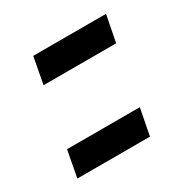

<svg xmlns="http://www.w3.org/2000/svg" viewBox="-97 -436 371 386"><g transform="rotate(-30 88.0 -243.0)"><path d="M-20.5 -114 -9 -175.5H160L148 -114ZM14.5 -310.5 26 -372H195L183 -310.5Z"/></g></svg>

Font: Anybody UltraCondensed Medium
Style: Italic
Weight: 500
Width: 1
Italic angle: -10°
Designer: Tyler Finck
Foundry: Etcetera Type Company
Version: Version 1.010; ttfautohint (v1.8.3) -l 8 -r 50 -G 200 -x 14 